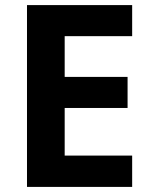

<svg xmlns="http://www.w3.org/2000/svg" viewBox="-20 -734 592 754"><path d="M499 0H86V-714H499V-592H234V-432H481V-310H234V-123H499Z"/></svg>

Font: Noto Sans Syriac
Style: Bold
Weight: 700
Designer: Patrick Giasson and the Monotype Design Team
Foundry: Monotype Imaging Inc.
Version: Version 3.000; ttfautohint (v1.8.4.7-5d5b)